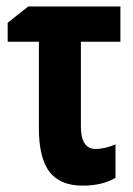

<svg xmlns="http://www.w3.org/2000/svg" viewBox="-20 -567 414 598"><path d="M355 -546.9V-437H231.9V-173.8Q231.9 -103 277.8 -103Q306.2 -103 339.8 -117.2V-13.2Q298.3 11.2 237.8 11.2Q167 11.2 134 -32Q101.1 -75.2 101.1 -168V-437H3.9V-496.1L67.9 -546.9Z"/></svg>

Font: Open Sans Condensed
Style: Bold
Weight: 700
Width: 3
Designer: Monotype Design Team
Foundry: Monotype Imaging Inc.
Version: Version 3.003; ttfautohint (v1.8.4)